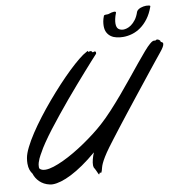

<svg xmlns="http://www.w3.org/2000/svg" viewBox="-112 -999 1091 1114"><g transform="rotate(-10 433.5 -442.0)"><path d="M484.9 -678.2Q474.1 -666.5 453.4 -643.6Q432.6 -620.6 405.5 -589.8Q378.4 -559.1 346.7 -522.7Q314.9 -486.3 282.2 -447.3Q249.5 -408.2 217.8 -368.9Q186 -329.6 158.4 -293.5Q130.9 -257.3 109.4 -225.8Q87.9 -194.3 76.2 -171.9Q73.2 -167 68.4 -158.4Q63.5 -149.9 58.8 -139.4Q54.2 -128.9 50.5 -117.2Q46.9 -105.5 46.9 -94.2Q46.9 -90.8 46.9 -88.4Q46.9 -85.9 47.9 -83Q58.6 -69.8 83 -69.8Q103.5 -69.8 131.1 -78.6Q158.7 -87.4 190.4 -102.3Q222.2 -117.2 256.3 -137.2Q290.5 -157.2 323.7 -179.9Q356.9 -202.6 387.7 -226.3Q418.5 -250 443.8 -272.9Q476.6 -302.2 512.7 -341.3Q548.8 -380.4 584.7 -422.6Q620.6 -464.8 654.8 -507.1Q689 -549.3 718.3 -585.2Q747.6 -621.1 770.3 -647.2Q793 -673.3 806.2 -684.1Q816.4 -692.9 822.3 -695.6Q828.1 -698.2 831.1 -698.2Q833.5 -698.2 835 -697.5Q836.4 -696.8 837.9 -696.8Q840.8 -696.8 843.5 -699Q846.2 -701.2 849.1 -701.2Q856 -701.2 862.5 -696.5Q869.1 -691.9 869.1 -685.1Q869.1 -683.6 871.1 -682.9Q873 -682.1 875.5 -681.2Q877.9 -680.2 879.9 -677.7Q881.8 -675.3 881.8 -670.9Q881.8 -664.1 875.2 -652.3Q868.7 -640.6 850.1 -618.2Q841.8 -607.9 823.2 -585Q804.7 -562 779.8 -530.8Q754.9 -499.5 725.1 -461.9Q695.3 -424.3 664.3 -385.3Q633.3 -346.2 603 -307.6Q572.8 -269 546.6 -235.4Q520.5 -201.7 500.2 -175Q480 -148.4 469.2 -133.8Q447.3 -104 435.1 -83.7Q422.9 -63.5 416.5 -49.6Q410.2 -35.6 407.7 -26.1Q405.3 -16.6 402.8 -7.8Q400.4 -1 398.9 1.5Q397.5 3.9 396 3.9Q393.6 3.9 392.6 2.4Q391.6 1 390.1 1Q389.6 1 388.2 3.9Q386.7 6.8 385.7 9Q384.8 11.2 383.8 11.2Q382.3 11.2 379.9 6.8Q377.4 2.4 373 -8.8Q368.7 -19 366 -23.4Q363.3 -27.8 362.1 -30Q360.8 -32.2 360.1 -33.4Q359.4 -34.7 358.9 -39.1Q358.9 -40.5 358.4 -42.5Q357.9 -44.4 357.9 -46.9Q357.9 -62 362.8 -81.3Q367.7 -100.6 376 -120.1Q333 -83.5 293.9 -56.6Q254.9 -29.8 221.2 -12.7Q187.5 4.4 159.4 12.7Q131.3 21 109.9 21Q104.5 21 100.1 20.5Q95.7 20 91.8 19Q73.7 15.1 59.3 7.3Q44.9 -0.5 33.9 -11.2Q22.9 -22 15.4 -34.4Q7.8 -46.9 3.9 -60.1Q-4.4 -70.8 -9.8 -85.9Q-15.1 -101.1 -15.1 -123Q-15.1 -137.2 -12.2 -154.8Q-7.8 -180.7 9.8 -215.8Q27.3 -251 53.7 -291.3Q80.1 -331.5 113.3 -375Q146.5 -418.5 182.6 -460.9Q218.8 -503.4 255.4 -542.7Q292 -582 325.4 -614Q358.9 -646 387.2 -668.9Q415.5 -691.9 434.1 -701.2L442.9 -706.1Q443.8 -706.1 443.8 -704.1V-702.1Q443.8 -700.2 445.8 -700.2Q448.2 -700.2 451.7 -701.2Q455.1 -702.1 458 -702.1Q463.4 -702.1 465.8 -698.2Q468.3 -692.9 471.2 -692.9Q473.6 -692.9 475.8 -694.3Q478 -695.8 481.9 -695.8Q485.8 -695.8 487.3 -693.4Q488.8 -690.9 488.8 -687Q488.8 -684.6 488 -682.1Q487.3 -679.7 484.9 -678.2ZM570.8 -890.1Q573.2 -895 582 -895H590.8Q593.8 -895 596.7 -895.3Q599.6 -895.5 603 -897Q609.9 -899.4 617.9 -901.4Q626 -903.3 631.8 -903.3Q643.1 -903.3 643.1 -897.9V-896Q635.3 -876.5 632.1 -860.8Q628.9 -845.2 628.9 -834Q628.9 -810.5 640.4 -801.3Q651.9 -792 669.9 -792Q677.2 -792 689.5 -795.4Q701.7 -798.8 715.3 -808.3Q729 -817.9 742.2 -835.2Q755.4 -852.5 764.6 -880.4Q767.6 -886.7 774.2 -891.6Q780.8 -896.5 788.8 -899.4Q796.9 -902.3 805.7 -903.8Q814.5 -905.3 821.8 -905.3Q831.1 -905.3 838.4 -903.8Q845.7 -902.3 845.7 -898.9Q845.7 -898.4 845.5 -897.9Q845.2 -897.5 845.2 -896.5Q844.7 -895.5 844.7 -895Q830.6 -855.5 809.8 -827.9Q789.1 -800.3 764.6 -783Q740.2 -765.6 713.6 -757.8Q687 -750 660.6 -750Q640.6 -750 622.1 -754.2Q603.5 -758.3 589.6 -768.1Q575.7 -777.8 567.4 -793.5Q559.1 -809.1 559.1 -832Q559.1 -844.2 561.5 -858.6Q564 -873 570.8 -890.1Z"/></g></svg>

Font: Oregano
Style: Italic
Weight: 400
Italic angle: -12°
Designer: Astigmatic (AOETI)
Foundry: Astigmatic (AOETI)
Version: Version 1.000